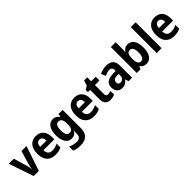

<svg xmlns="http://www.w3.org/2000/svg" viewBox="283 -2248 3976 3976"><g transform="rotate(-45 2271.5 -260.0)"><path d="M187 0 1 -546H149L239 -243Q247 -215 252 -185.5Q257 -156 259 -129H263Q264 -154 269.5 -182.5Q275 -211 283 -241L374 -546H522L336 0Z M801 -556Q906 -556 966 -490.5Q1026 -425 1026 -308V-236H707Q709 -170 740.5 -134.5Q772 -99 832 -99Q877 -99 916 -109Q955 -119 997 -141V-29Q959 -9 917.5 0.5Q876 10 821 10Q701 10 633 -61Q565 -132 565 -269Q565 -411 628.5 -483.5Q692 -556 801 -556ZM802 -451Q763 -451 738 -423Q713 -395 710 -333H893Q892 -386 870 -418.5Q848 -451 802 -451Z M1299 -556Q1391 -556 1441 -476H1447L1458 -546H1579V-10Q1579 112 1515 176Q1451 240 1321 240Q1268 240 1223.5 232Q1179 224 1137 206V88Q1228 130 1325 130Q1380 130 1408.5 101Q1437 72 1437 11V0Q1437 -16 1438.5 -36Q1440 -56 1442 -72H1437Q1412 -29 1376.5 -9.5Q1341 10 1295 10Q1207 10 1157 -64.5Q1107 -139 1107 -271Q1107 -406 1158 -481Q1209 -556 1299 -556ZM1343 -438Q1251 -438 1251 -269Q1251 -106 1345 -106Q1395 -106 1419.5 -139.5Q1444 -173 1444 -253V-274Q1444 -361 1420 -399.5Q1396 -438 1343 -438Z M1927 -556Q2032 -556 2092 -490.5Q2152 -425 2152 -308V-236H1833Q1835 -170 1866.5 -134.5Q1898 -99 1958 -99Q2003 -99 2042 -109Q2081 -119 2123 -141V-29Q2085 -9 2043.5 0.5Q2002 10 1947 10Q1827 10 1759 -61Q1691 -132 1691 -269Q1691 -411 1754.5 -483.5Q1818 -556 1927 -556ZM1928 -451Q1889 -451 1864 -423Q1839 -395 1836 -333H2019Q2018 -386 1996 -418.5Q1974 -451 1928 -451Z M2474 -107Q2494 -107 2514.5 -111.5Q2535 -116 2556 -123V-15Q2532 -4 2500.5 3Q2469 10 2431 10Q2359 10 2316.5 -29.5Q2274 -69 2274 -168V-436H2210V-501L2285 -546L2324 -662H2416V-546H2549V-436H2416V-170Q2416 -107 2474 -107Z M2863 -557Q2962 -557 3014.5 -508.5Q3067 -460 3067 -363V0H2966L2940 -74H2937Q2905 -30 2869.5 -10Q2834 10 2773 10Q2702 10 2660.5 -36Q2619 -82 2619 -162Q2619 -249 2675 -291Q2731 -333 2841 -337L2926 -340V-364Q2926 -449 2850 -449Q2816 -449 2781.5 -438.5Q2747 -428 2711 -410L2667 -509Q2708 -532 2758.5 -544.5Q2809 -557 2863 -557ZM2875 -251Q2815 -249 2789.5 -226Q2764 -203 2764 -164Q2764 -129 2781.5 -113Q2799 -97 2828 -97Q2869 -97 2897.5 -126Q2926 -155 2926 -207V-253Z M3347 -578Q3347 -553 3345.5 -525Q3344 -497 3342 -475H3347Q3369 -512 3403.5 -534Q3438 -556 3489 -556Q3574 -556 3626 -483.5Q3678 -411 3678 -274Q3678 -137 3625.5 -63.5Q3573 10 3486 10Q3434 10 3402.5 -9Q3371 -28 3347 -60H3338L3316 0H3205V-760H3347ZM3443 -440Q3390 -440 3369 -402Q3348 -364 3347 -290V-270Q3347 -189 3368.5 -148Q3390 -107 3444 -107Q3486 -107 3509.5 -149.5Q3533 -192 3533 -276Q3533 -358 3509.5 -399Q3486 -440 3443 -440Z M3931 0H3789V-760H3931Z M4279 -556Q4384 -556 4444 -490.5Q4504 -425 4504 -308V-236H4185Q4187 -170 4218.5 -134.5Q4250 -99 4310 -99Q4355 -99 4394 -109Q4433 -119 4475 -141V-29Q4437 -9 4395.5 0.5Q4354 10 4299 10Q4179 10 4111 -61Q4043 -132 4043 -269Q4043 -411 4106.5 -483.5Q4170 -556 4279 -556ZM4280 -451Q4241 -451 4216 -423Q4191 -395 4188 -333H4371Q4370 -386 4348 -418.5Q4326 -451 4280 -451Z"/></g></svg>

Font: Noto Sans Ethiopic SemiCondensed
Style: Bold
Weight: 700
Width: 4
Designer: Monotype Design Team
Foundry: Monotype Imaging Inc.
Version: Version 2.102; ttfautohint (v1.8.4.7-5d5b)